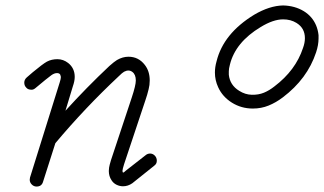

<svg xmlns="http://www.w3.org/2000/svg" viewBox="-20 -677 1188 704"><path d="M110 -354Q103 -348 96 -348Q89 -348 84 -350Q79 -352 76 -356Q69 -363 69 -374Q69 -385 78 -393L100 -412Q136 -442 152 -451Q169 -460 190.5 -460Q212 -460 230 -446Q254 -427 254 -395Q254 -380 247 -360L220 -271Q297 -356 381 -435Q399 -451 409 -457Q430 -469 451 -469Q488 -469 511 -439Q529 -416 529 -382Q529 -365 525 -350Q520 -329 513 -309Q506 -289 435 -75Q429 -56 429 -50Q430 -45 431 -44Q432 -45 434 -45L441 -51L514 -108Q521 -114 530.5 -114Q540 -114 547.5 -106.5Q555 -99 555 -87.5Q555 -76 545 -69Q468 -8 465 -5Q449 6 431 6Q419 6 407.5 0.5Q396 -5 389 -16Q379 -31 379 -50Q379 -55 380 -62.5Q381 -70 387 -90Q458 -305 463 -319Q478 -364 478 -382Q478 -404 465 -413.5Q452 -423 435 -414Q428 -410 416 -398Q292 -282 183 -152L138 -11Q133 7 114 7Q104 7 96.5 -0.5Q89 -8 89 -18Q89 -22 90 -26L199 -375Q203 -388 203 -392Q203 -396 203 -396L201 -403Q198 -409 189 -409Q179 -409 168 -401Q154 -391 110 -354ZM431 -44Z M907 -279Q865 -279 830.5 -300.5Q796 -322 780 -357Q768 -383 768 -411Q768 -431 774 -452Q799 -554 912 -623Q968 -656 1018 -657Q1061 -656 1094 -636Q1125 -617 1139 -584Q1146 -567 1148 -548V-536Q1148 -512 1139 -485Q1107 -388 1017 -320Q992 -301 965 -290Q938 -279 907 -279ZM1091 -501Q1098 -520 1098 -537Q1098 -574 1067 -593Q1046 -606 1018 -606Q982 -606 936 -578Q843 -522 823 -440Q819 -425 819 -416Q819 -407 819 -403Q823 -365 857 -344Q879 -330 903.5 -329.5Q928 -329 947.5 -337Q967 -345 986 -360Q1064 -419 1091 -501Z"/></svg>

Font: TT2020Base
Style: Italic
Weight: 400
Italic angle: -15°
Version: Version 0.2.000